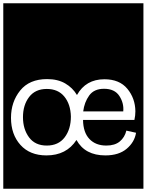

<svg xmlns="http://www.w3.org/2000/svg" viewBox="-32 -937 894 1170"><path d="M-12 213V-917H842V213ZM255 -455Q147 -455 91 -385.5Q35 -316 35 -219Q35 -118 92.5 -54Q150 10 251 10Q373 10 434 -84Q486 10 610 10Q692 10 740 -30.5Q788 -71 797 -128L738 -141Q728 -100 698 -75Q668 -50 616 -50Q551 -50 513 -90Q475 -130 474 -206H787Q793 -233 793 -259Q792 -338 744 -396Q696 -454 604 -454Q491 -454 437 -358Q411 -402 365.5 -428.5Q320 -455 255 -455ZM719 -258H475Q482 -314 511.5 -355Q541 -396 602 -396Q667 -396 695.5 -352Q724 -308 719 -258ZM253 -50Q182 -50 145 -100Q108 -150 108 -223Q108 -297 145.5 -346Q183 -395 253 -395Q322 -395 360 -348.5Q398 -302 400 -227Q400 -150 362 -100Q324 -50 253 -50Z"/></svg>

Font: Zilla Slab Highlight Regular
Style: Regular
Weight: 400
Designer: Typotheque Type Foundry
Foundry: Typotheque type foundry
Version: Version 1.1; 2017; ttfautohint (v1.6)